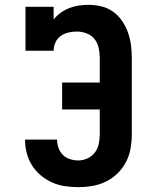

<svg xmlns="http://www.w3.org/2000/svg" viewBox="-20 -763 640 791"><path d="M302 8Q275 8 247.5 4Q220 0 194.5 -11.5Q169 -23 147.5 -41Q126 -59 111.5 -82.5Q97 -106 90 -133Q83 -160 83 -188Q83 -188 83 -188Q83 -188 83 -188H215Q215 -188 215 -188Q215 -188 215 -188Q215 -171 221 -154Q227 -137 239 -125Q251 -113 268 -107.5Q285 -102 302 -102Q322 -102 340.5 -110.5Q359 -119 371 -135Q383 -151 387 -171Q391 -191 391 -210V-312H236V-423H391V-525Q391 -545 386.5 -565.5Q382 -586 369.5 -602Q357 -618 337 -625.5Q317 -633 297 -633Q279 -633 262 -629Q245 -625 230.5 -615Q216 -605 208.5 -588.5Q201 -572 201 -554H85V-735H201V-683Q213 -698 229.5 -710Q246 -722 265 -729.5Q284 -737 304 -740Q324 -743 344 -743Q371 -743 397 -737Q423 -731 445 -715.5Q467 -700 482.5 -677.5Q498 -655 507 -630Q516 -605 519.5 -578Q523 -551 523 -525V-210Q523 -181 518 -152Q513 -123 499.5 -96.5Q486 -70 464.5 -49Q443 -28 416.5 -15Q390 -2 361 3Q332 8 302 8Z"/></svg>

Font: Iosevka Slab XBdEx
Style: Regular
Weight: 800
Width: 7
Monospace: yes
Designer: Belleve Invis
Foundry: Belleve Invis
Version: Version 11.1.0; ttfautohint (v1.8.3)